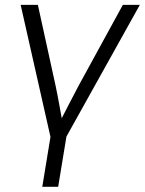

<svg xmlns="http://www.w3.org/2000/svg" viewBox="-20 -542 579 767"><path d="M182.6 9.3 62.5 -522.5H131.3L201.7 -201.2Q210 -162.1 217 -122.8Q224.1 -83.5 231 -44.9H213.9Q233.9 -83.5 253.9 -122.8Q273.9 -162.1 294.9 -201.2L470.7 -522.5H538.6L242.2 9.3ZM148.9 204.1 183.1 -3.9H246.6L212.4 204.1Z"/></svg>

Font: Inter 28pt Light
Style: Italic
Weight: 300
Italic angle: -9.3988°
Designer: Rasmus Andersson
Foundry: rsms
Version: Version 4.001;git-66647c0bb